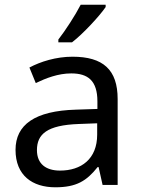

<svg xmlns="http://www.w3.org/2000/svg" viewBox="-20 -786 601 816"><path d="M429 -756V-766H323C300 -721 257 -655 228 -618V-606H286C333 -642 404 -719 429 -756ZM288 -545C218 -545 152 -524 105 -499L132 -433C176 -454 227 -474 283 -474C353 -474 394 -444 394 -355V-323L303 -320C128 -315 46 -256 46 -149C46 -40 118 10 215 10C305 10 348 -17 395 -76H399L416 0H480V-365C480 -490 418 -545 288 -545ZM314 -259 393 -262V-214C393 -110 325 -61 235 -61C177 -61 137 -88 137 -148C137 -216 180 -254 314 -259Z"/></svg>

Font: Noto Sans Gujarati UI
Style: Regular
Weight: 400
Designer: Jelle Bosma - Monotype Design Team, Universal Thirst
Foundry: Monotype Imaging Inc.
Version: Version 2.106